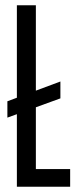

<svg xmlns="http://www.w3.org/2000/svg" viewBox="-20 -708 286 728"><path d="M8 -262V-324L209 -399V-335ZM44 0V-688H116V-67H246V0Z"/></svg>

Font: Saira UltraCondensed Medium
Style: Regular
Weight: 500
Width: 1
Designer: Hector Gatti with collaboration of the Omnibus-Type team
Foundry: Omnibus-Type
Version: Version 1.101